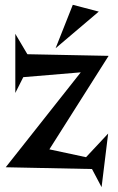

<svg xmlns="http://www.w3.org/2000/svg" viewBox="-20 -691 493 801"><path d="M43.9 -549.8 94.2 -464.8 433.1 -458 186 -67.9 338.9 -35.2 431.2 -133.8 403.8 89.8 363.8 14.2 3.9 6.8 316.9 -389.2 77.1 -369.1 43.9 -303.2ZM211.9 -489.7 283.7 -670.9 392.1 -642.6Z"/></svg>

Font: Risque
Style: Regular
Weight: 400
Designer: Astigmatic (AOETI)
Foundry: Astigmatic (AOETI)
Version: Version 1.000